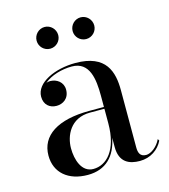

<svg xmlns="http://www.w3.org/2000/svg" viewBox="-101 -733 726 824"><g transform="rotate(-15 261.5 -321.0)"><path d="M284.5 -603C284.5 -576.5 306 -555 332.5 -555C359 -555 380.5 -576.5 380.5 -603C380.5 -629.5 359 -651.5 332.5 -651.5C306 -651.5 284.5 -629.5 284.5 -603ZM124.5 -603C124.5 -576.5 146 -555 172.5 -555C199 -555 220.5 -576.5 220.5 -603C220.5 -629.5 199 -651.5 172.5 -651.5C146 -651.5 124.5 -629.5 124.5 -603ZM266 -254C124 -254 46 -202.5 46 -113.5C46 -37.5 102 10 188.5 10C269.5 10 315 -39 330 -117V-76C330 -7 373 10 420 10C467 10 504.5 -16.5 522 -53L517.5 -61C503 -29.5 473.5 -8 452.5 -8C425 -8 419 -27.5 419 -50.5V-304.5C419 -385.5 397.5 -468 260 -468C169 -468 81 -428 81 -366C81 -330 105 -311 135.5 -311C163 -311 192.5 -328 192.5 -368C192.5 -402 164 -421 135.5 -421C130 -421 124 -420 118.5 -418C148 -443.5 197 -457.5 241 -457.5C321 -457.5 330 -376.5 330 -304.5V-254ZM218 -8.5C165.5 -8.5 147.5 -69 147.5 -119C147.5 -173.5 178 -246 266 -246H330V-181.5C330 -61 276 -8.5 218 -8.5Z"/></g></svg>

Font: Bodoni* 24
Style: Regular
Weight: 400
Version: Version 2.3